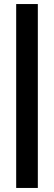

<svg xmlns="http://www.w3.org/2000/svg" viewBox="-20 -720 267 949"><path d="M167 -700V209H60V-700Z"/></svg>

Font: LT Museum
Style: Bold
Weight: 700
Designer: Daniel Lyons
Foundry: LyonsType
Version: Version 1.010